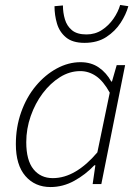

<svg xmlns="http://www.w3.org/2000/svg" viewBox="-20 -743 567 775"><path d="M184 12Q121 12 82.5 -32.5Q44 -77 44 -161Q44 -230 65.5 -290.5Q87 -351 124.5 -396Q162 -441 209 -466.5Q256 -492 305 -492Q348 -492 379 -470.5Q410 -449 429 -414H432L451 -480H485L389 0H354L365 -76H361Q325 -38 279.5 -13Q234 12 184 12ZM193 -24Q240 -24 285.5 -51Q331 -78 373 -128L423 -369Q397 -416 367.5 -436Q338 -456 304 -456Q261 -456 222 -431.5Q183 -407 152.5 -366.5Q122 -326 104 -274.5Q86 -223 86 -169Q86 -96 115 -60Q144 -24 193 -24ZM321 -570Q273 -570 246.5 -592Q220 -614 210 -648Q200 -682 200 -718L234 -721Q234 -692 242 -665Q250 -638 270.5 -621Q291 -604 329 -604Q364 -604 391.5 -622Q419 -640 438 -667.5Q457 -695 465 -723L498 -718Q489 -685 467 -651Q445 -617 409 -593.5Q373 -570 321 -570Z"/></svg>

Font: Source Sans 3 ExtraLight Light
Style: Italic
Weight: 300
Italic angle: -11°
Version: Version 3.052;hotconv 1.1.0;makeotfexe 2.6.0